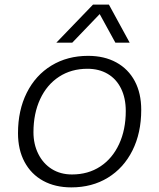

<svg xmlns="http://www.w3.org/2000/svg" viewBox="-20 -800 690 832"><path d="M58 -223Q58 -322 96 -398Q134 -474 203 -516Q272 -558 362 -558Q432 -558 484 -529.5Q536 -501 564 -448.5Q592 -396 592 -324Q592 -224 554 -148Q516 -72 447.5 -30Q379 12 289 12Q219 12 167 -16.5Q115 -45 86.5 -98Q58 -151 58 -223ZM292 -44Q362 -44 414.5 -78.5Q467 -113 496 -175.5Q525 -238 525 -319Q525 -375 504.5 -416.5Q484 -458 446.5 -480Q409 -502 359 -502Q289 -502 236 -467.5Q183 -433 154 -370.5Q125 -308 125 -227Q125 -175 146 -133Q167 -91 204.5 -67.5Q242 -44 292 -44ZM383 -780H452L542 -615H480L412 -739L293 -615H224Z"/></svg>

Font: Azeret Mono Light
Style: Italic
Weight: 300
Italic angle: -12°
Designer: Martin Vácha
Foundry: Displaay
Version: Version 1.000; Glyphs 3.0.3, build 3074